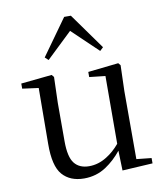

<svg xmlns="http://www.w3.org/2000/svg" viewBox="-89 -872 831 960"><g transform="rotate(-10 326.5 -391.5)"><path d="M261 15Q190 15 151 -29.5Q112 -74 113 -186L115 -470L33 -481V-507L190 -523L200 -511L196 -380V-185Q196 -105 221.5 -73Q247 -41 296 -41Q343 -41 386 -68Q422 -90 453 -127L454 -471L373 -480V-506L528 -523L538 -511L534 -380V-35L610 -27V0L456 9L453 -92Q418 -48 373 -18Q323 15 261 15ZM450 -599 319 -724 188 -599 171 -615 302 -798H336L467 -615Z"/></g></svg>

Font: Early Summer Mincho
Style: Regular
Weight: 400
Designer: GuiWonder
Version: Version 1.002